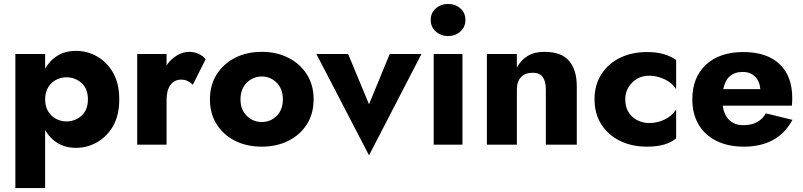

<svg xmlns="http://www.w3.org/2000/svg" viewBox="-20 -734 4073 974"><path d="M209 220H58V-460H209V-386Q234 -429 273.5 -452.5Q313 -476 366 -476Q422 -476 472 -448Q522 -420 553.5 -365.5Q585 -311 585 -230Q585 -149 553.5 -94.5Q522 -40 472 -12Q422 16 366 16Q313 16 273.5 -7.5Q234 -31 209 -74ZM426 -230Q426 -284 393.5 -313Q361 -342 316 -342Q290 -342 265.5 -329.5Q241 -317 225 -292Q209 -267 209 -230Q209 -193 225 -168Q241 -143 265.5 -130.5Q290 -118 316 -118Q361 -118 393.5 -147Q426 -176 426 -230Z M958 -304Q946 -316 932 -323Q918 -330 899 -330Q865 -330 845 -303.5Q825 -277 825 -227V0H676V-460H825V-402Q846 -434 877 -452.5Q908 -471 940 -471Q965 -471 988 -460.5Q1011 -450 1023 -433Z M1045 -230Q1045 -303 1079.5 -357Q1114 -411 1173 -441Q1232 -471 1308 -471Q1383 -471 1442.5 -441Q1502 -411 1536.5 -357Q1571 -303 1571 -230Q1571 -157 1536.5 -103Q1502 -49 1442.5 -19.5Q1383 10 1308 10Q1232 10 1173 -19.5Q1114 -49 1079.5 -103Q1045 -157 1045 -230ZM1200 -230Q1200 -177 1232 -146Q1264 -115 1308 -115Q1352 -115 1383.5 -146Q1415 -177 1415 -230Q1415 -283 1383.5 -314.5Q1352 -346 1308 -346Q1264 -346 1232 -314.5Q1200 -283 1200 -230Z M1585 -460H1746L1852 -205L1957 -460H2118L1852 54Z M2165 -633Q2165 -669 2191 -691.5Q2217 -714 2253 -714Q2290 -714 2315.5 -691.5Q2341 -669 2341 -633Q2341 -597 2315.5 -574Q2290 -551 2253 -551Q2217 -551 2191 -574Q2165 -597 2165 -633ZM2180 -460H2326V0H2180Z M2749 -280Q2749 -321 2733.5 -343Q2718 -365 2682 -365Q2645 -365 2623.5 -343Q2602 -321 2602 -280V0H2450V-460H2602V-391Q2622 -429 2656.5 -450Q2691 -471 2742 -471Q2828 -471 2867 -425Q2906 -379 2906 -296V0H2749Z M3152 -230Q3152 -174 3187.5 -142Q3223 -110 3274 -110Q3316 -110 3352.5 -128Q3389 -146 3410 -179V-32Q3386 -12 3350 -1Q3314 10 3262 10Q3185 10 3125 -19.5Q3065 -49 3030.5 -103Q2996 -157 2996 -230Q2996 -303 3030.5 -357Q3065 -411 3125 -440.5Q3185 -470 3262 -470Q3314 -470 3350 -458.5Q3386 -447 3410 -430V-282Q3389 -315 3350 -332.5Q3311 -350 3274 -350Q3223 -350 3187.5 -315.5Q3152 -281 3152 -230Z M3753 10Q3673 10 3614 -19.5Q3555 -49 3523.5 -103Q3492 -157 3492 -230Q3492 -341 3561 -405.5Q3630 -470 3751 -470Q3870 -470 3934.5 -409Q3999 -348 3999 -237Q3999 -226 3998.5 -215.5Q3998 -205 3997 -198H3646Q3653 -150 3680 -124.5Q3707 -99 3751 -99Q3831 -99 3865 -159L4000 -126Q3927 10 3753 10ZM3748 -369Q3666 -369 3649 -282H3837Q3834 -322 3810 -345.5Q3786 -369 3748 -369Z"/></svg>

Font: Jost*
Style: Bold
Weight: 700
Version: Version 3.7